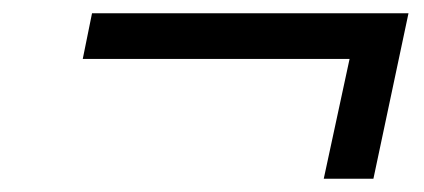

<svg xmlns="http://www.w3.org/2000/svg" viewBox="-20 -545 640 290"><path d="M469 -275 508 -456H105L119 -525H597L544 -275Z"/></svg>

Font: Victor Mono Thin
Style: Italic
Weight: 100
Italic angle: -12°
Monospace: yes
Designer: Rune Bjørnerås
Version: Version 1.561;gftools[0.9.30]